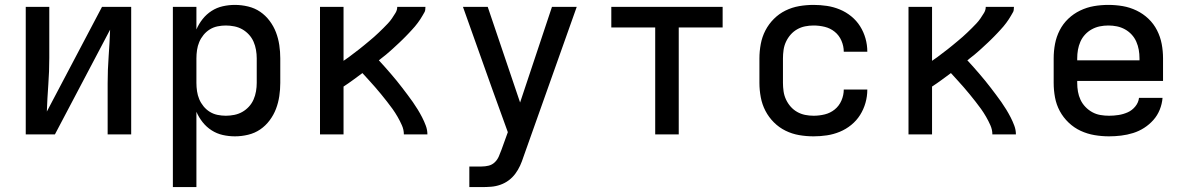

<svg xmlns="http://www.w3.org/2000/svg" viewBox="-20 -548 4840 783"><path d="M85 0V-520H181V-312Q181 -257 177 -202.5Q173 -148 171 -93L396 -520H515V0H419V-208Q419 -263 423 -317.5Q427 -372 429 -427L204 0Z M685 215V-520H781V-428Q791 -451 806.5 -470.5Q822 -490 843 -503.5Q864 -517 888.5 -522.5Q913 -528 938 -528Q965 -528 992 -521.5Q1019 -515 1041 -500Q1063 -485 1079.5 -463Q1096 -441 1105.5 -416Q1115 -391 1119 -364Q1123 -337 1123 -310V-210Q1123 -183 1119 -156Q1115 -129 1105.5 -104Q1096 -79 1079.5 -57Q1063 -35 1041 -20Q1019 -5 992 1.5Q965 8 938 8Q913 8 888.5 2.5Q864 -3 843 -16.5Q822 -30 806.5 -49.5Q791 -69 781 -92V215ZM901 -76Q918 -76 935.5 -79.5Q953 -83 968 -91.5Q983 -100 995 -113Q1007 -126 1014 -142Q1021 -158 1024 -175.5Q1027 -193 1027 -210V-310Q1027 -327 1024 -344.5Q1021 -362 1014 -378Q1007 -394 995 -407Q983 -420 968 -428.5Q953 -437 935.5 -440.5Q918 -444 901 -444Q884 -444 867 -440.5Q850 -437 835.5 -428Q821 -419 810 -405.5Q799 -392 792.5 -376.5Q786 -361 783.5 -344Q781 -327 781 -310V-210Q781 -193 783.5 -176Q786 -159 792.5 -143.5Q799 -128 810 -114.5Q821 -101 835.5 -92Q850 -83 867 -79.5Q884 -76 901 -76Z M1285 0V-520H1381V-300Q1392 -307 1402.5 -315Q1413 -323 1423.5 -331Q1434 -339 1444.5 -347Q1455 -355 1465 -363.5Q1475 -372 1485.5 -380.5Q1496 -389 1505.5 -397.5Q1515 -406 1524.5 -415Q1534 -424 1543.5 -433.5Q1553 -443 1562 -452.5Q1571 -462 1578.5 -473Q1586 -484 1593 -495.5Q1600 -507 1600 -520H1715Q1715 -520 1715 -520Q1715 -520 1715 -520Q1715 -505 1711.5 -499Q1708 -493 1703.5 -485Q1699 -477 1694 -469.5Q1689 -462 1683.5 -454.5Q1678 -447 1672 -440Q1666 -433 1660 -426.5Q1654 -420 1647.5 -413Q1641 -406 1634.5 -399.5Q1628 -393 1621.5 -386.5Q1615 -380 1608.5 -374Q1602 -368 1595 -361.5Q1588 -355 1581.5 -349Q1575 -343 1568 -337Q1561 -331 1554 -325Q1547 -319 1539.5 -313.5Q1532 -308 1525 -302Q1538 -288 1550 -274.5Q1562 -261 1574 -247Q1586 -233 1597.5 -219Q1609 -205 1620 -190.5Q1631 -176 1642 -161.5Q1653 -147 1663.5 -132Q1674 -117 1683.5 -101.5Q1693 -86 1701.5 -69.5Q1710 -53 1716.5 -35.5Q1723 -18 1723 0H1627Q1627 -19 1619 -37Q1611 -55 1601.5 -71.5Q1592 -88 1581 -103.5Q1570 -119 1558 -134Q1546 -149 1534 -164Q1522 -179 1509.5 -193Q1497 -207 1484 -221.5Q1471 -236 1458 -250Q1439 -236 1420 -222Q1401 -208 1381 -195V0Z M1894 215V131H1944Q1959 131 1973 127.5Q1987 124 1997.5 114Q2008 104 2014 90.5Q2020 77 2025 63L2051 -9L1988 -183L1868 -520H1969L2101 -130L2231 -520H2332L2115 91Q2109 110 2101 127.5Q2093 145 2081.5 160.5Q2070 176 2054.5 187.5Q2039 199 2020.5 205.5Q2002 212 1983 213.5Q1964 215 1944 215Z M2652 0V-436H2473V-520H2927V-436H2748V0Z M3298 8Q3268 8 3239 3Q3210 -2 3183.5 -15Q3157 -28 3136 -49Q3115 -70 3101.5 -96Q3088 -122 3082.5 -151.5Q3077 -181 3077 -210V-310Q3077 -339 3082.5 -368.5Q3088 -398 3101.5 -424Q3115 -450 3136 -471Q3157 -492 3183.5 -505Q3210 -518 3239 -523Q3268 -528 3298 -528Q3325 -528 3352 -524Q3379 -520 3404.5 -509.5Q3430 -499 3451.5 -481.5Q3473 -464 3487.5 -441Q3502 -418 3509.5 -391.5Q3517 -365 3517 -338Q3517 -337 3517 -337Q3517 -337 3517 -337H3421Q3421 -337 3421 -337Q3421 -337 3421 -337Q3421 -360 3411.5 -382Q3402 -404 3384 -418.5Q3366 -433 3343.5 -438.5Q3321 -444 3298 -444Q3280 -444 3263 -440.5Q3246 -437 3231 -428.5Q3216 -420 3204.5 -407Q3193 -394 3185.5 -378Q3178 -362 3175.5 -344.5Q3173 -327 3173 -310V-210Q3173 -193 3175.5 -175.5Q3178 -158 3185.5 -142Q3193 -126 3204.5 -113Q3216 -100 3231 -91.5Q3246 -83 3263 -79.5Q3280 -76 3298 -76Q3321 -76 3343.5 -81.5Q3366 -87 3384 -101.5Q3402 -116 3411.5 -138Q3421 -160 3421 -183Q3421 -183 3421 -183Q3421 -183 3421 -183H3517Q3517 -183 3517 -183Q3517 -183 3517 -182Q3517 -155 3509.5 -128.5Q3502 -102 3487.5 -79Q3473 -56 3451.5 -38.5Q3430 -21 3404.5 -10.5Q3379 0 3352 4Q3325 8 3298 8Z M3685 0V-520H3781V-300Q3792 -307 3802.5 -315Q3813 -323 3823.5 -331Q3834 -339 3844.5 -347Q3855 -355 3865 -363.5Q3875 -372 3885.5 -380.5Q3896 -389 3905.5 -397.5Q3915 -406 3924.5 -415Q3934 -424 3943.5 -433.5Q3953 -443 3962 -452.5Q3971 -462 3978.5 -473Q3986 -484 3993 -495.5Q4000 -507 4000 -520H4115Q4115 -520 4115 -520Q4115 -520 4115 -520Q4115 -505 4111.5 -499Q4108 -493 4103.5 -485Q4099 -477 4094 -469.5Q4089 -462 4083.5 -454.5Q4078 -447 4072 -440Q4066 -433 4060 -426.5Q4054 -420 4047.5 -413Q4041 -406 4034.5 -399.5Q4028 -393 4021.5 -386.5Q4015 -380 4008.5 -374Q4002 -368 3995 -361.5Q3988 -355 3981.5 -349Q3975 -343 3968 -337Q3961 -331 3954 -325Q3947 -319 3939.5 -313.5Q3932 -308 3925 -302Q3938 -288 3950 -274.5Q3962 -261 3974 -247Q3986 -233 3997.5 -219Q4009 -205 4020 -190.5Q4031 -176 4042 -161.5Q4053 -147 4063.5 -132Q4074 -117 4083.5 -101.5Q4093 -86 4101.5 -69.5Q4110 -53 4116.5 -35.5Q4123 -18 4123 0H4027Q4027 -19 4019 -37Q4011 -55 4001.5 -71.5Q3992 -88 3981 -103.5Q3970 -119 3958 -134Q3946 -149 3934 -164Q3922 -179 3909.5 -193Q3897 -207 3884 -221.5Q3871 -236 3858 -250Q3839 -236 3820 -222Q3801 -208 3781 -195V0Z M4503 8Q4473 8 4443.5 3Q4414 -2 4387 -14.5Q4360 -27 4338 -48Q4316 -69 4302 -95Q4288 -121 4282.5 -150.5Q4277 -180 4277 -210V-310Q4277 -340 4282.5 -369Q4288 -398 4301.5 -424.5Q4315 -451 4336.5 -471.5Q4358 -492 4385 -505Q4412 -518 4441 -523Q4470 -528 4500 -528Q4530 -528 4559 -523Q4588 -518 4615 -505Q4642 -492 4663.5 -471.5Q4685 -451 4698.5 -424.5Q4712 -398 4717.5 -369Q4723 -340 4723 -310V-218H4373V-210Q4373 -192 4376 -174.5Q4379 -157 4386.5 -141Q4394 -125 4406.5 -112Q4419 -99 4434.5 -90.5Q4450 -82 4467.5 -79Q4485 -76 4503 -76Q4522 -76 4541.5 -79Q4561 -82 4579 -90Q4597 -98 4610 -114Q4623 -130 4625 -149H4721Q4719 -124 4709.5 -100.5Q4700 -77 4683.5 -58.5Q4667 -40 4646 -26.5Q4625 -13 4601 -5.5Q4577 2 4552 5Q4527 8 4503 8ZM4627 -302V-310Q4627 -328 4624 -345Q4621 -362 4614 -378Q4607 -394 4595 -407Q4583 -420 4567.5 -428.5Q4552 -437 4535 -440.5Q4518 -444 4500 -444Q4482 -444 4465 -440.5Q4448 -437 4432.5 -428.5Q4417 -420 4405 -407Q4393 -394 4386 -378Q4379 -362 4376 -345Q4373 -328 4373 -310V-302Z"/></svg>

Font: Zed Mono Medium Extended
Style: Regular
Weight: 500
Width: 7
Monospace: yes
Designer: Belleve Invis
Foundry: Belleve Invis
Version: Version 1.0.0; ttfautohint (v1.8.4)